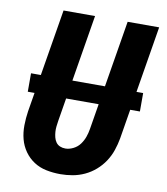

<svg xmlns="http://www.w3.org/2000/svg" viewBox="-83 -805 766 882"><g transform="rotate(10 300.0 -363.5)"><path d="M258 8Q224 8 192 1.5Q160 -5 134 -22Q108 -39 90 -64.5Q72 -90 64 -120.5Q56 -151 56.5 -184.5Q57 -218 62 -251L142 -735H289L206 -231Q204 -218 202.5 -205Q201 -192 202 -179Q203 -166 206 -154Q209 -142 216 -132Q223 -122 234.5 -117Q246 -112 260 -112Q278 -112 297 -121.5Q316 -131 328 -147.5Q340 -164 346.5 -182.5Q353 -201 356 -220L441 -735H588L500 -201Q495 -173 485.5 -145Q476 -117 459.5 -92Q443 -67 420 -47Q397 -27 370 -14.5Q343 -2 314.5 3Q286 8 258 8ZM568 -339H45V-425H568Z"/></g></svg>

Font: Iosevka SS04 Hv Ex Obl
Style: Regular
Weight: 900
Width: 7
Italic angle: -9°
Monospace: yes
Designer: Belleve Invis
Foundry: Belleve Invis
Version: Version 19.0.0; ttfautohint (v1.8.4)